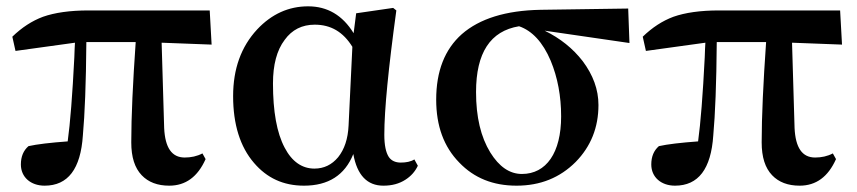

<svg xmlns="http://www.w3.org/2000/svg" viewBox="-20 -571 2710 607"><path d="M121 16C195 16 235 -37 242 -143C248 -209 252 -307 253 -438H409C400 -309 395 -203 395 -121C395 -74 406 -40 428 -17C449 5 478 16 515 16C567 16 605 -12 630 -68L620 -86C603 -77 584 -73 564 -73C523 -73 502 -104 499 -166L491 -436L649 -430L643 -538H260C201 -538 153 -531 116 -518C81 -505 49 -484 19 -455L29 -410L217 -436C216 -426 216 -411 215 -390C209 -271 202 -182 194 -124C139 -120 97 -115 70 -109C54 -95 46 -76 46 -51C46 -11 77 16 121 16Z M941 16C1018 16 1070 -17 1097 -84C1109 -17 1141 16 1192 16C1219 16 1242 10 1262 -3C1279 -14 1292 -28 1301 -47L1290 -67C1279 -60 1264 -57 1247 -57C1230 -57 1217 -63 1209 -75C1200 -89 1195 -112 1195 -145C1195 -224 1208 -355 1233 -538L1223 -546L1106 -529L1098 -466C1063 -523 1015 -551 954 -551C893 -551 839 -527 793 -478C742 -423 717 -353 717 -267C717 -178 739 -107 783 -56C824 -8 876 16 941 16ZM974 -38C935 -38 903 -60 880 -104C855 -151 843 -219 843 -307C843 -366 855 -412 880 -445C903 -477 935 -493 975 -493C1026 -493 1065 -470 1094 -423L1082 -174C1080 -132 1069 -99 1049 -74C1029 -50 1004 -38 974 -38Z M1613 16C1688 16 1750 -9 1800 -59C1848 -108 1872 -168 1872 -239C1872 -288 1855 -334 1822 -378C1791 -418 1751 -450 1702 -474L1970 -435L1966 -544L1689 -540C1579 -538 1496 -512 1440 -463C1386 -415 1359 -346 1359 -256C1359 -173 1383 -107 1432 -57C1479 -8 1539 16 1613 16ZM1530 -89C1500 -138 1485 -201 1485 -280C1485 -404 1530 -473 1621 -488C1662 -474 1696 -438 1721 -379C1743 -326 1754 -267 1754 -203C1754 -88 1707 -21 1630 -21C1591 -21 1558 -44 1530 -89Z M2114 16C2188 16 2228 -37 2235 -143C2241 -209 2245 -307 2246 -438H2402C2393 -309 2388 -203 2388 -121C2388 -74 2399 -40 2421 -17C2442 5 2471 16 2508 16C2560 16 2598 -12 2623 -68L2613 -86C2596 -77 2577 -73 2557 -73C2516 -73 2495 -104 2492 -166L2484 -436L2642 -430L2636 -538H2253C2194 -538 2146 -531 2109 -518C2074 -505 2042 -484 2012 -455L2022 -410L2210 -436C2209 -426 2209 -411 2208 -390C2202 -271 2195 -182 2187 -124C2132 -120 2090 -115 2063 -109C2047 -95 2039 -76 2039 -51C2039 -11 2070 16 2114 16Z"/></svg>

Font: AllPunType Bold
Style: Regular
Weight: 700
Version: 1.0